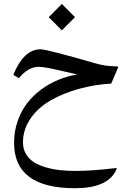

<svg xmlns="http://www.w3.org/2000/svg" viewBox="-20 -661 684 991"><path d="M299.3 -640.6 367.2 -572.3 299.3 -504.4 231.4 -572.3ZM98.6 74.2Q98.6 108.4 114.7 135Q130.9 161.6 157 177.5Q183.1 193.4 219.7 203.6Q256.3 213.9 293.2 217.5Q330.1 221.2 372.1 221.2Q454.1 221.2 582 206.1V206.5Q582.5 207 582.5 207.5Q582.5 209 579.1 217.8Q534.7 310.5 367.2 310.5Q52.7 310.5 52.7 76.7Q52.7 18.1 70.3 -33.9Q87.9 -85.9 118.4 -126Q148.9 -166 190.4 -197.3Q231.9 -228.5 279.5 -248.3Q327.1 -268.1 378.9 -276.9Q356.4 -281.2 309.6 -292.5Q262.7 -303.7 231 -309.8Q199.2 -315.9 179.7 -315.9Q124.5 -315.9 77.6 -257.3L48.8 -274.9Q102.5 -406.7 189.5 -406.7Q226.1 -405.3 472.7 -334Q522.5 -318.8 583 -318.4Q589.8 -318.4 589.8 -314.9Q589.8 -313.5 589.4 -312.5L554.2 -229.5Q466.8 -224.6 386.2 -202.1Q305.7 -179.7 241 -142.6Q176.3 -105.5 137.5 -49.1Q98.6 7.3 98.6 74.2Z"/></svg>

Font: Parastoo FD
Style: FD
Weight: 400
Foundry: Saber Rastikerdar (saber.rastikerdar@gmail.com)
Version: Version 2.0.1